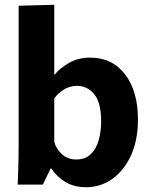

<svg xmlns="http://www.w3.org/2000/svg" viewBox="-20 -772 630 803"><path d="M340 11Q291 11 255 -10Q219 -31 194 -68H192L159 0H54Q55 -21 56 -53Q57 -85 57.5 -117.5Q58 -150 58 -170V-748L207 -752V-460H209Q228 -485 267 -508Q306 -531 357 -531Q450 -531 503.5 -460.5Q557 -390 557 -272Q557 -186 528 -122.5Q499 -59 450 -24Q401 11 340 11ZM299 -105Q337 -105 360 -127.5Q383 -150 393 -186.5Q403 -223 403 -264Q403 -343 374 -378Q345 -413 302 -413Q272 -413 246.5 -397Q221 -381 207 -360V-181Q212 -153 237 -129Q262 -105 299 -105Z"/></svg>

Font: Murecho SemiBold
Style: Regular
Weight: 600
Designer: Neil Summerour
Foundry: Positype
Version: Version 1.010; ttfautohint (v1.8.3)